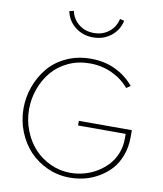

<svg xmlns="http://www.w3.org/2000/svg" viewBox="-109 -1135 1049 1237"><g transform="rotate(10 415.5 -516.5)"><path d="M62 -374Q62 -448.2 87.2 -517.6Q112.3 -586.9 158.2 -642.1Q204.1 -697.3 275.9 -730.5Q347.7 -763.7 434.6 -763.7Q524.9 -763.7 596.4 -729.2Q668 -694.8 716.8 -635.7L690.4 -617.2Q645.5 -670.9 578.6 -701.9Q511.7 -732.9 433.1 -732.9Q356.4 -732.9 292.2 -702.6Q228 -672.4 186.3 -622.3Q144.5 -572.3 121.3 -508.1Q98.1 -443.8 98.1 -374.5Q98.1 -301.3 124 -235.4Q149.9 -169.4 194.1 -121.3Q238.3 -73.2 300 -44.9Q361.8 -16.6 430.7 -16.6Q476.1 -16.6 520.8 -28.8Q565.4 -41 604.7 -64.9Q644 -88.9 674.1 -121.8Q704.1 -154.8 721.4 -199Q738.8 -243.2 738.8 -293V-325.7H427.2V-356H773.9V-311Q773.9 -245.1 753.4 -190.2Q732.9 -135.3 699 -98.1Q665 -61 620.4 -34.9Q575.7 -8.8 528.3 2.9Q481 14.6 432.1 14.6Q355 14.6 286.1 -16.1Q217.3 -46.9 168.2 -98.9Q119.1 -150.9 90.6 -222.7Q62 -294.4 62 -374ZM243.7 -1041.5 272.5 -1048.3Q283.7 -995.6 324.7 -962.9Q365.7 -930.2 423.3 -930.2Q481 -930.2 522 -962.9Q563 -995.6 574.2 -1048.3L602.5 -1041.5Q589.4 -979 540 -940.2Q490.7 -901.4 423.3 -901.4Q356 -901.4 306.4 -940.2Q256.8 -979 243.7 -1041.5Z"/></g></svg>

Font: Spartan MB ExtLt
Style: Regular
Weight: 200
Designer: Matt Bailey, Mirko Velimirovic
Foundry: Matt Bailey
Version: Version 1.005